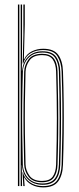

<svg xmlns="http://www.w3.org/2000/svg" viewBox="-20 -820 349 846"><path d="M59 0V-800H65.2V0ZM71.2 0V-800H77.2V-608L76.2 -508.8H77.8Q81.2 -548.2 105.1 -571.2Q129 -594.2 167.5 -594Q209.8 -594 227 -570.1Q244.2 -546.2 245.5 -505Q247.8 -437.2 248.5 -370.5Q249.2 -303.8 248.6 -235.4Q248 -167 245.5 -94.5Q244.2 -52 226.5 -28.9Q208.8 -5.8 168.2 -5.8Q128.8 -5.8 104.1 -28.9Q79.5 -52 77.2 -91.5H75.8L77.2 0ZM166.5 -11.5Q204.5 -11.5 221.4 -32.8Q238.2 -54 239.5 -95Q243 -204 242.8 -302.6Q242.5 -401.2 239.5 -505.5Q238.2 -543 222.4 -565.8Q206.5 -588.5 166.8 -588.5Q136.5 -588.5 117.9 -575.5Q99.2 -562.5 90.2 -543.1Q81.2 -523.8 80.8 -504.5Q78.5 -431.2 77.9 -365.1Q77.2 -299 77.9 -233.2Q78.5 -167.5 80.5 -95Q81 -75.8 89.9 -56.5Q98.8 -37.2 117.5 -24.4Q136.2 -11.5 166.5 -11.5ZM165.5 -17Q123.5 -17 105.4 -42Q87.2 -67 86.5 -95.8Q84.5 -164.5 83.8 -231.8Q83 -299 83.8 -366.8Q84.5 -434.5 86.5 -504Q87.2 -532 105.2 -557.5Q123.2 -583 166 -583Q200 -583 216.1 -563.6Q232.2 -544.2 233.5 -504.8Q235.5 -433.8 236.2 -367.1Q237 -300.5 236.4 -233.8Q235.8 -167 233.5 -94.8Q232.2 -58.5 217.1 -37.8Q202 -17 165.5 -17ZM165.2 -22.8Q198.8 -22.8 212.5 -42Q226.2 -61.2 227.2 -95Q230.5 -201.8 230.5 -298.2Q230.5 -394.8 227.2 -504.8Q226.2 -538 212.8 -557.6Q199.2 -577.2 165.8 -577.2Q127 -577.2 110.2 -554Q93.5 -530.8 92.5 -504Q90.5 -433.5 89.8 -367Q89 -300.5 89.8 -233.6Q90.5 -166.8 92.5 -95.8Q93.2 -69.8 109.6 -46.2Q126 -22.8 165.2 -22.8ZM170 5.8Q142 5.8 119.8 -6Q97.5 -17.8 87.2 -37.8H85.8L88.2 -5.2L88.8 0H82.8L79.2 -60.8H80.8Q87 -35 110.8 -17.5Q134.5 0 169 0Q214.8 0 232.4 -26Q250 -52 251.5 -94Q253.8 -168.8 254.6 -234.5Q255.5 -300.2 254.8 -365.9Q254 -431.5 251.5 -505Q250 -544.5 233.2 -572Q216.5 -599.5 169 -599.5Q138.8 -599.5 115.1 -585.4Q91.5 -571.2 82.2 -540.5H80L83 -665.5V-800H89.2V-712.5L85.2 -559.5H86.8Q97.5 -582.5 120.6 -593.9Q143.8 -605.2 170 -605.2Q217.5 -605.2 236.8 -578.2Q256 -551.2 257.5 -505Q260 -431.8 260.8 -365Q261.5 -298.2 260.8 -232Q260 -165.8 257.5 -94Q255.8 -46.8 236.1 -20.5Q216.5 5.8 170 5.8Z"/></svg>

Font: Big Shoulders Inline Display Thin ExtraLight
Style: Regular
Weight: 250
Version: Version 2.002